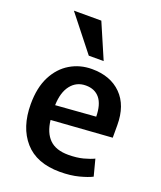

<svg xmlns="http://www.w3.org/2000/svg" viewBox="-149 -896 841 1006"><g transform="rotate(20 271.0 -392.5)"><path d="M324 -607 240 -802H87L241 -607ZM506 -246V-316Q506 -426 445.5 -486.5Q385 -547 282 -547Q215 -547 160.5 -514.5Q106 -482 74 -419.5Q42 -357 42 -265Q42 -136 109 -59.5Q176 17 306 17Q365 17 411 5Q457 -7 482 -20L458 -112Q436 -101 400 -91.5Q364 -82 317 -82Q248 -82 212 -117.5Q176 -153 168 -222ZM387 -320 164 -303Q166 -375 197.5 -415Q229 -455 281 -455Q331 -455 358.5 -421.5Q386 -388 387 -320Z"/></g></svg>

Font: Repo DemiBold
Style: Regular
Weight: 600
Designer: Stefan Peev
Foundry: Context Ltd
Version: Version 1.502